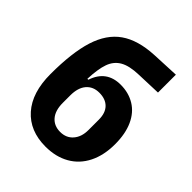

<svg xmlns="http://www.w3.org/2000/svg" viewBox="-208 -875 1017 1017"><g transform="rotate(45 300.0 -367.0)"><path d="M48 -279Q48 -439 79 -537.5Q110 -636 179 -684.5Q248 -733 365 -739L520 -746V-612L380 -607Q312 -605 275 -583.5Q238 -562 222.5 -518.5Q207 -475 204 -399H211Q245 -502 351 -502Q411 -502 457 -474Q503 -446 528 -391Q553 -336 553 -258Q553 -175 522.5 -114Q492 -53 435 -20.5Q378 12 301 12Q183 12 115.5 -64Q48 -140 48 -279ZM400 -211V-289Q400 -339 374 -365.5Q348 -392 301 -392Q255 -392 228.5 -361Q202 -330 202 -273V-217Q202 -160 228.5 -129Q255 -98 301 -98Q346 -98 373 -129Q400 -160 400 -211Z"/></g></svg>

Font: iA Writer Duo V
Style: Regular
Weight: 400
Designer: Mike Abbink, Paul van der Laan, Pieter van Rosmalen, Oliver Reichenstein
Foundry: Information Architects Inc.
Version: Version 2.000